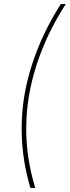

<svg xmlns="http://www.w3.org/2000/svg" viewBox="-20 -784 345 949"><path d="M100.1 -309.1Q112.8 -386.2 137.7 -463.4Q162.6 -540.5 198.5 -616.2Q234.4 -691.9 280.8 -764.2H305.2Q257.8 -690.9 221.4 -615Q185.1 -539.1 160.4 -462.2Q135.7 -385.3 123 -309.1Q110.4 -232.4 109.6 -155.8Q108.9 -79.1 120.4 -3.7Q131.8 71.8 154.3 145H130.4Q97.2 35.6 89.4 -79.8Q81.5 -195.3 100.1 -309.1Z"/></svg>

Font: Inter 28pt Thin
Style: Italic
Weight: 250
Italic angle: -9.3988°
Designer: Rasmus Andersson
Foundry: rsms
Version: Version 4.001;git-66647c0bb